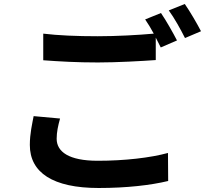

<svg xmlns="http://www.w3.org/2000/svg" viewBox="-20 -885 1040 959"><path d="M280 -293 148 -305C141 -267 129 -218 129 -161C129 -23 244 54 473 54C613 54 733 40 820 19L819 -121C731 -97 603 -82 468 -82C324 -82 263 -127 263 -192C263 -225 270 -257 280 -293ZM903 -865 823 -833C851 -795 883 -737 904 -695L984 -729C966 -764 929 -828 903 -865ZM784 -820 705 -788C719 -768 734 -743 748 -717C671 -710 563 -704 468 -704C363 -704 270 -708 196 -717V-584C277 -578 364 -573 469 -573C564 -573 688 -580 758 -585V-697L783 -648L864 -683C845 -720 809 -784 784 -820Z"/></svg>

Font: Noto Sans Mono CJK HK
Style: Bold
Weight: 700
Designer: Ryoko NISHIZUKA 西塚涼子 (kana, bopomofo & ideographs); Paul D. Hunt (Latin, Greek & Cyrillic); Sandoll Communications 산돌커뮤니
Foundry: Adobe
Version: Version 2.004;hotconv 1.0.118;makeotfexe 2.5.65603